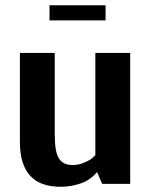

<svg xmlns="http://www.w3.org/2000/svg" viewBox="-20 -702 578 733"><path d="M383 -682V-624H169V-682ZM477 -500V0H370L351 -44H349Q347 -42 344 -38Q341 -34 329.5 -24.5Q318 -15 303.5 -8Q289 -1 264 5Q239 11 210 11Q56 11 56 -160V-500H189V-188Q189 -122 205 -97Q221 -72 257 -72Q281 -72 302.5 -81.5Q324 -91 334 -100L344 -110V-500Z"/></svg>

Font: ArsenalBold
Style: Bold
Weight: 700
Designer: Andrij Shevchenko
Foundry: Stairsfor.com
Version: Version 1.000